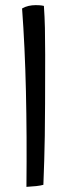

<svg xmlns="http://www.w3.org/2000/svg" viewBox="-20 -700 275 748"><path d="M156 -487Q156 -263 154.5 -170.5Q153 -78 149 20Q139 23 121 25Q103 27 83 28Q85 -171 81 -345Q77 -519 66 -667Q78 -674 91.5 -677Q105 -680 119 -680Q127 -680 134.5 -679.5Q142 -679 151 -677Q154 -635 155 -591Q156 -547 156 -487Z"/></svg>

Font: Atma
Style: Regular
Weight: 400
Designer: Gregori Vincens, Jeremie Hornus, Riccardo Olocco, Yoann Minet.
Foundry: black foundry
Version: Version 1.102;PS 1.100;hotconv 1.0.86;makeotf.lib2.5.63406